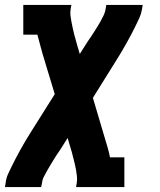

<svg xmlns="http://www.w3.org/2000/svg" viewBox="-27 -550 647 775"><path d="M-7 205 -4 187Q-2 169 5.5 152.5Q13 136 21 120Q29 104 37.5 87.5Q46 71 55 55Q64 39 73 23.5Q82 8 92 -8L194 -170L145 -332Q140 -351 134.5 -370.5Q129 -390 124 -410H67V-530H261L258 -512Q256 -499 257.5 -486.5Q259 -474 261.5 -461.5Q264 -449 266.5 -437Q269 -425 272 -413Q275 -401 278.5 -389.5Q282 -378 285 -366L295 -332L326 -381Q333 -391 340 -401.5Q347 -412 354 -423Q361 -434 367.5 -444.5Q374 -455 380 -466Q386 -477 391.5 -488.5Q397 -500 399 -512L402 -530H549L546 -512Q543 -494 535.5 -477.5Q528 -461 520 -445Q512 -429 503.5 -412.5Q495 -396 486 -380Q477 -364 468 -348.5Q459 -333 449 -317L348 -155L396 7Q402 26 407.5 45.5Q413 65 417 85H475V205H280L283 187Q285 174 283.5 161.5Q282 149 280 136.5Q278 124 275 112Q272 100 269 88Q266 76 263 64.5Q260 53 256 41L246 7L215 56Q208 66 201 76.5Q194 87 187.5 98Q181 109 174.5 119.5Q168 130 162 141Q156 152 150 163.5Q144 175 143 187L139 205Z"/></svg>

Font: Iosevka Curly Slab HvExObl
Style: Regular
Weight: 900
Width: 7
Italic angle: -9°
Monospace: yes
Designer: Belleve Invis
Foundry: Belleve Invis
Version: Version 11.1.0; ttfautohint (v1.8.3)